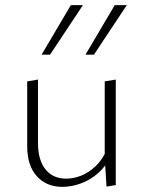

<svg xmlns="http://www.w3.org/2000/svg" viewBox="-20 -724 556 748"><path d="M223 4Q161 4 123.5 -37.5Q86 -79 86 -154V-407L128 -414V-166Q128 -101 157 -64.5Q186 -28 238 -28Q267 -28 297 -40Q327 -52 354 -78Q381 -104 398 -146L416 -127Q397 -81 365 -52Q333 -23 295.5 -9.5Q258 4 223 4ZM395 3 388 -108V-407L431 -414V-3ZM142 -511 256 -704H303L175 -511ZM313 -511 427 -704H474L346 -511Z"/></svg>

Font: Ysabeau Infant ExtraLight
Style: Regular
Weight: 250
Designer: Christian Thalmann (Catharsis Fonts)
Version: Version 2.001;gftools[0.9.30]; featfreeze: ss01,ss02,lnum